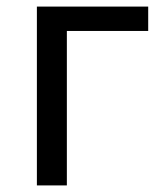

<svg xmlns="http://www.w3.org/2000/svg" viewBox="-20 -563 499 583"><path d="M92 0H183V-469H430V-543H92Z"/></svg>

Font: DAIFUKU Sans JP
Style: Regular
Weight: 400
Designer: Original font ‘Source Han Sans JP’ : Ryoko NISHIZUKA  (kana, bopomofo & ideographs); Paul D. Hunt (Latin, Greek & Cyrill
Foundry: Daifuku
Version: Version 1.001